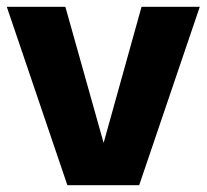

<svg xmlns="http://www.w3.org/2000/svg" viewBox="-23 -547 610 567"><path d="M176 0 -3 -527H170L283 -125L395 -527H567L388 0Z"/></svg>

Font: Onest ExtraBold
Style: Regular
Weight: 800
Designer: Dmitri Voloshin, Andrey Kudryavtsev
Foundry: Dmitri Voloshin, Andrey Kudryavtsev
Version: Version 1.000;gftools[0.9.33]